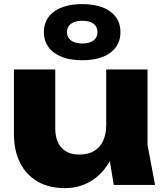

<svg xmlns="http://www.w3.org/2000/svg" viewBox="-20 -915 817 950"><path d="M301.8 15.8Q222 15.8 165.4 -17.1Q108.8 -50 78.9 -110.3Q49 -170.6 49 -251.8V-571.4H253.4V-281.4Q253.4 -218 284.3 -184.2Q315.2 -150.4 372.6 -150.4Q415.6 -150.4 444.9 -167.5Q474.2 -184.6 489.9 -217.7Q505.6 -250.8 505.6 -296.6L568.6 -263.8Q557.6 -173.2 519.5 -110.7Q481.4 -48.2 425.3 -16.2Q369.2 15.8 301.8 15.8ZM542.8 0 505.6 -228.6V-571.4H710V-197.2L747.2 0ZM386.8 -617Q298.2 -617 247.7 -654.2Q197.2 -691.4 197.2 -756.1Q197.2 -820.8 247.7 -857.7Q298.2 -894.6 386.8 -894.6Q475.8 -894.6 525.9 -857.7Q576 -820.8 576 -756.1Q576 -691.4 525.9 -654.2Q475.8 -617 386.8 -617ZM386.8 -699.8Q423 -699.8 442.6 -714.7Q462.2 -729.6 462.2 -755.9Q462.2 -783.1 442.7 -797.7Q423.1 -812.2 386.9 -812.2Q351.6 -812.2 331.5 -797.7Q311.4 -783.1 311.4 -755.9Q311.4 -729.6 331.4 -714.7Q351.5 -699.8 386.8 -699.8Z"/></svg>

Font: Unbounded
Style: Regular
Weight: 400
Designer: Luke Prowse, Jean-Baptiste Morizot, Fátima Lázaro, Florian Runge
Foundry: NaN
Version: Version 1.701;gftools[0.9.28.dev5+ged2979d]